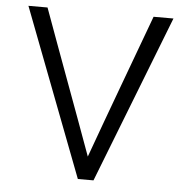

<svg xmlns="http://www.w3.org/2000/svg" viewBox="-51 -761 793 812"><g transform="rotate(5 345.0 -355.5)"><path d="M309.1 0.5 37.1 -710.9H118.2Q143.6 -641.6 171.1 -565.9Q198.7 -490.2 227.8 -411.6Q256.8 -333 285.9 -253.7Q314.9 -174.3 342.8 -97.7Q398.4 -251.5 455.1 -404.5Q511.7 -557.6 568.4 -710.9H652.8L375.5 0.5Z"/></g></svg>

Font: Comme Light
Style: Regular
Weight: 300
Version: Version 1.000;gftools[0.9.27]